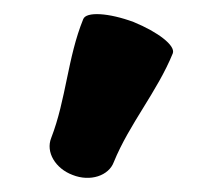

<svg xmlns="http://www.w3.org/2000/svg" viewBox="-20 -1011 311 270"><path d="M140 -783C162 -837 201 -882 223 -936C227 -947 202 -966 168 -980C133 -993 101 -995 97 -984C75 -930 73 -871 52 -817C44 -797 58 -774 82 -765C107 -755 133 -764 140 -783Z"/></svg>

Font: Nupuram Expanded Bold
Style: Regular
Weight: 700
Width: 7
Designer: Santhosh Thottingal (santhosh.thottingal@gmail.com)
Foundry: SMC
Version: Version 1.000